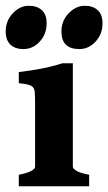

<svg xmlns="http://www.w3.org/2000/svg" viewBox="-40 -653 379 673"><path d="M25.9 0V-40.5Q56.2 -46.4 69.6 -54Q83 -61.5 83 -67.9V-284.2Q83 -314.9 81.8 -330.6Q80.6 -346.2 69.1 -352.3Q57.6 -358.4 25.9 -361.3V-400.4Q70.8 -405.8 106.9 -412.8Q143.1 -419.9 178.7 -431.2H215.3V-67.9Q215.3 -62.5 227.8 -54.4Q240.2 -46.4 272.5 -40.5V0ZM123.5 -571.3Q123.5 -533.7 99.4 -507.3Q75.2 -481 42 -481Q12.7 -481 -3.7 -496.8Q-20 -512.7 -20 -542.5Q-20 -580.1 4.9 -606.4Q29.8 -632.8 61 -632.8Q89.8 -632.8 106.7 -617.4Q123.5 -602.1 123.5 -571.3ZM319.3 -571.3Q319.3 -533.7 295.2 -507.3Q271 -481 238.3 -481Q175.3 -481 175.3 -542.5Q175.3 -580.1 200.7 -606.4Q226.1 -632.8 257.3 -632.8Q285.6 -632.8 302.5 -617.4Q319.3 -602.1 319.3 -571.3Z"/></svg>

Font: Dai Banna SIL
Style: Bold
Weight: 700
Designer: Victor Gaultney
Foundry: SIL International
Version: Version 4.000